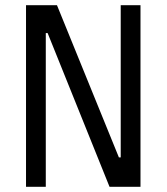

<svg xmlns="http://www.w3.org/2000/svg" viewBox="-20 -718 640 738"><path d="M163 -591H156V0H80V-698H199L437 -113H444V-698H520V0H401Z"/></svg>

Font: iA Writer Duo S
Style: Regular
Weight: 400
Designer: Mike Abbink, Paul van der Laan, Pieter van Rosmalen, Oliver Reichenstein
Foundry: Bold Monday and Information Architects Inc.
Version: Version 2.000